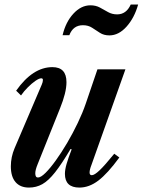

<svg xmlns="http://www.w3.org/2000/svg" viewBox="-20 -838 644 868"><path d="M339 10Q273.5 10 273.5 -52Q273.5 -71 281 -97Q288.5 -123 304 -163L299 -164.5Q259 -97 229 -59Q199 -21 171.5 -5.5Q144 10 111 10Q71.5 10 50.2 -14.8Q29 -39.5 29 -86Q29 -128 46 -168L169 -456Q174 -467.5 174 -476.5Q174 -484 166.5 -484Q157 -484 140.2 -472.5Q123.5 -461 105.8 -443.2Q88 -425.5 75 -406.5L53 -428Q128 -534.5 217 -534.5Q280.5 -534.5 280.5 -466.5Q280.5 -442.5 273 -412.8Q265.5 -383 251.5 -348.5L150.5 -96.5Q139.5 -70 139.5 -54.5Q139.5 -35.5 151.5 -35.5Q164.5 -35.5 185.8 -56.5Q207 -77.5 232.5 -113Q258 -148.5 283.8 -192.2Q309.5 -236 331.5 -282Q353.5 -328 367.5 -369L420.5 -524.5H547L393.5 -92.5Q385 -71 385 -58Q385 -46 395 -46Q407 -46 430.2 -68Q453.5 -90 496.5 -143L519.5 -126Q466.5 -53.5 424.8 -21.8Q383 10 339 10ZM474.5 -678Q449.5 -678 431.8 -689.5Q414 -701 396.5 -712.5Q379 -724 355 -724Q310.5 -724 293.5 -679H263Q277 -738.5 311.8 -776.2Q346.5 -814 389 -814Q413 -814 431.8 -803.8Q450.5 -793.5 468.8 -783.2Q487 -773 509.5 -773Q551 -773 571 -817.5H604.5Q587.5 -757 552 -717.5Q516.5 -678 474.5 -678Z"/></svg>

Font: Libre Caslon Condensed Bold
Style: Italic
Weight: 700
Italic angle: -22.583°
Designer: Pablo Impallari, Rodrigo Fuenzalida, Katja Schimmel, Ertekin Erdin
Foundry: Pablo Impallari, Rodrigo Fuenzalida
Version: Version 2.000; ttfautohint (v1.8.4.7-5d5b);gftools[0.9.33]